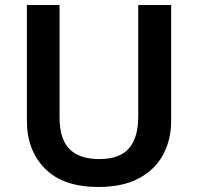

<svg xmlns="http://www.w3.org/2000/svg" viewBox="-20 -734 788 764"><path d="M661 -252Q661 -178 629 -118.5Q597 -59 533 -24.5Q469 10 371 10Q232 10 159.5 -62.5Q87 -135 87 -254V-714H217V-268Q217 -181 256.5 -141Q296 -101 375 -101Q457 -101 493.5 -144Q530 -187 530 -269V-714H661Z"/></svg>

Font: Noto Sans Kawi SemiBold
Style: Regular
Weight: 600
Designer: Fadhl Haqq
Version: Version 1.000